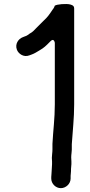

<svg xmlns="http://www.w3.org/2000/svg" viewBox="-20 -772 458 972"><path d="M339.5 94V84C339.5 75.4 341.5 66.8 341.5 59V45C341.5 40.1 340.5 32.8 340.5 25C340.5 9.3 343.5 -1.9 343.5 -14V-41C343.5 -41.2 343.5 -41.5 343.5 -41.8C347.8 -110.4 355.5 -171.7 355.5 -244V-729C355.5 -739.2 351.6 -745.3 335.4 -749.4C315.3 -754.5 267.2 -750.7 257.2 -743C254.2 -732.1 247.8 -725.5 245.3 -721.9C231 -700.5 221.4 -685.6 200.6 -666.9L163.8 -630.2C154.3 -620.7 146.8 -610.3 128.9 -601C126.2 -599.4 117.2 -590.4 103.7 -587L94.5 -583.3C73.9 -575.6 54.3 -549.7 65.7 -520C73.2 -500.2 99.4 -480.3 128.6 -491.7L139.8 -495.8C154.1 -500.8 166.4 -508.8 179.5 -516.7L195.1 -526.5C202.5 -531.6 210.8 -538.5 218.2 -545.8L236.2 -563.8C253.7 -581.4 257.5 -555 257.5 -555V-244C257.5 -170.2 249 -112.1 245.5 -43.7V-15C245.5 1.1 242.6 12.8 242.5 27.4C243 33.7 243.5 40.7 243.5 45V59C243.5 71.6 241.5 83 241.5 94C241.5 104.9 239.5 116 239.5 124V132C239.5 158.1 261.9 180.5 288 180.5C314.2 180.5 337.5 157.8 337.5 132V118C337.5 110.5 339.5 103 339.5 94Z"/></svg>

Font: Smoothie
Style: Light
Weight: 400
Foundry: Cannot Into Space Fonts
Version: Version 0.8